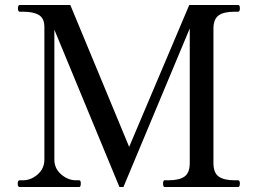

<svg xmlns="http://www.w3.org/2000/svg" viewBox="-20 -750 1043 770"><path d="M59 0Q51 0 51 -14Q51 -27 59 -27H72Q104 -27 131 -50.5Q158 -74 158 -110V-642Q158 -676 136.5 -689.5Q115 -703 72 -703H59Q52 -703 52 -716Q52 -730 59 -730H262L498 -161L739 -730H935Q939 -730 940.5 -726.5Q942 -723 942 -716Q942 -703 935 -703H921Q877 -703 856.5 -688Q836 -673 836 -635V-96Q836 -57 857 -42Q878 -27 921 -27H935Q942 -27 942 -14Q942 0 935 0H640Q634 0 634 -14Q634 -27 640 -27H656Q699 -27 720 -42Q741 -57 741 -96V-636L475 0H459L198 -631V-110Q198 -74 225.5 -50.5Q253 -27 284 -27H298Q304 -27 304 -14Q304 0 298 0Z"/></svg>

Font: Shippori Mincho Medium
Style: Regular
Weight: 500
Designer: FONTDASU
Foundry: FONTDASU / Google Inc. / but / Adobe
Version: Version 3.110; ttfautohint (v1.8.3)